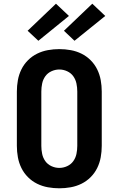

<svg xmlns="http://www.w3.org/2000/svg" viewBox="-20 -1008 640 1036"><path d="M300 8Q269 8 238.5 2.5Q208 -3 180.5 -16.5Q153 -30 131 -52Q109 -74 95.5 -101.5Q82 -129 76.5 -159.5Q71 -190 71 -221V-514Q71 -545 76.5 -575.5Q82 -606 95.5 -633.5Q109 -661 131 -683Q153 -705 180.5 -718.5Q208 -732 238.5 -737.5Q269 -743 300 -743Q331 -743 361.5 -737.5Q392 -732 419.5 -718.5Q447 -705 469 -683Q491 -661 504.5 -633.5Q518 -606 523.5 -575.5Q529 -545 529 -514V-221Q529 -190 523.5 -159.5Q518 -129 504.5 -101.5Q491 -74 469 -52Q447 -30 419.5 -16.5Q392 -3 361.5 2.5Q331 8 300 8ZM300 -102Q322 -102 342.5 -111.5Q363 -121 375.5 -138.5Q388 -156 392.5 -177.5Q397 -199 397 -221V-514Q397 -536 392.5 -557.5Q388 -579 375.5 -596.5Q363 -614 342.5 -623.5Q322 -633 300 -633Q278 -633 257.5 -623.5Q237 -614 224.5 -596.5Q212 -579 207.5 -557.5Q203 -536 203 -514V-221Q203 -199 207.5 -177.5Q212 -156 224.5 -138.5Q237 -121 257.5 -111.5Q278 -102 300 -102ZM382 -788 325 -842 478 -988 548 -922ZM187 -788 129 -842 282 -988 352 -922Z"/></svg>

Font: Iosevka SS04 XBd Ex
Style: Regular
Weight: 800
Width: 7
Monospace: yes
Designer: Belleve Invis
Foundry: Belleve Invis
Version: Version 19.0.0; ttfautohint (v1.8.4)